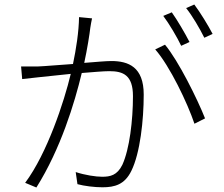

<svg xmlns="http://www.w3.org/2000/svg" viewBox="-20 -818 996 855"><path d="M926.8 -666.9C907.7 -703.8 871.1 -763.8 845.2 -797.9L808.9 -782C837 -746.8 869 -691.8 889.9 -649.9ZM823.9 -631C802.9 -671.9 769.2 -729 745 -763.1L707 -747.2C734 -711.3 768.8 -652 786.9 -614ZM332 -741.8C331 -675.8 318.9 -599.1 305 -533C242.9 -529.1 181.1 -523.1 148.1 -522H73.9L78.8 -465.9C100.9 -468 133.9 -471.9 153.1 -474.1C182.2 -476.9 237.2 -483 295.1 -489C266 -366.1 190 -134.9 92 -3.9L142 17C250 -154.8 312.1 -359 344.1 -492.9C394.2 -496.8 440 -501.1 467 -501.1C529.1 -501.1 572.1 -483 572.1 -389.9C572.1 -282 556.8 -154.1 524.9 -84.2C501.8 -37.3 470.9 -30.9 435 -30.9C407 -30.9 359 -38 317.1 -51.8L324.9 2.1C354.8 10.3 400.9 16 436.1 16C491.1 16 535.2 3.9 565 -57.2C604 -136 620 -283 620 -397C620 -519.9 551.8 -546.2 475.9 -546.2C451.7 -546.2 405.2 -541.9 355.1 -538C368.3 -598 379.3 -668 382.1 -693.9C384.2 -708.8 387.1 -723 389.9 -736.2ZM671.2 -598C736.2 -524.1 815 -359 845.9 -267L893.1 -290.8C859 -376.8 774.9 -546.9 714.8 -619Z"/></svg>

Font: Karasuma Gothic
Style: Light
Weight: 300
Designer: Rasmus Andersson / Ryoko Nishizuka
Foundry: rsms
Version: Version 1.00